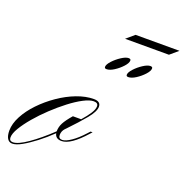

<svg xmlns="http://www.w3.org/2000/svg" viewBox="-178 -776 863 896"><g transform="rotate(20 253.5 -328.0)"><path d="M-23 9Q-39 9 -47.5 -5Q-56 -19 -56 -44Q-56 -78 -36 -116Q-16 -154 18 -189.5Q52 -225 94 -254Q136 -283 180.5 -300Q225 -317 265 -317Q299 -317 299 -291Q299 -267 268 -229.5Q237 -192 190 -143Q187 -140 185 -138Q172 -124 172 -105Q172 -87 190 -87Q207 -87 234 -105.5Q261 -124 290 -156L302 -169H312L303 -159Q234 -81 189 -81Q159 -81 154 -107Q121 -75 87 -49Q53 -23 24.5 -7Q-4 9 -23 9ZM-22 2Q3 2 50 -30.5Q97 -63 153 -116Q153 -138 163.5 -158Q174 -178 200 -208H241Q264 -234 277 -254.5Q290 -275 290 -290Q290 -307 268 -307Q248 -307 217.5 -291Q187 -275 152.5 -248.5Q118 -222 84 -190Q50 -158 22 -125Q-6 -92 -23 -63.5Q-40 -35 -40 -16Q-40 2 -22 2ZM352 -552Q363 -552 363 -544Q363 -531 346.5 -513Q330 -495 309 -481.5Q288 -468 272 -468Q262 -468 262 -476Q262 -488 278.5 -506Q295 -524 316.5 -538Q338 -552 352 -552ZM460 -552Q471 -552 471 -544Q471 -531 454.5 -513Q438 -495 417 -481.5Q396 -468 380 -468Q370 -468 370 -476Q370 -488 386.5 -506Q403 -524 424.5 -538Q446 -552 460 -552ZM305 -631 345 -665H563L523 -631Z"/></g></svg>

Font: Ballet 16pt
Style: Regular
Weight: 400
Designer: Maximiliano R. Sproviero
Foundry: Omnibus-Type
Version: Version 1.100; ttfautohint (v1.8.3)